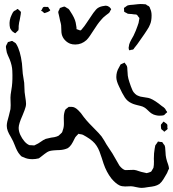

<svg xmlns="http://www.w3.org/2000/svg" viewBox="-20 -730 844 936"><path d="M610 -514Q613 -524 620 -536.5Q627 -549 631 -556Q643 -581 650 -602Q657 -619 658 -632Q658 -634 659 -637.5Q660 -641 659 -643Q658 -645 654 -649Q649 -657 647 -658Q643 -660 633 -660Q621 -662 614 -662Q607 -662 603 -663L596 -667Q594 -668 590 -670Q586 -672 585 -674V-681Q585 -683 584.5 -687Q584 -691 585 -692L590 -695Q592 -696 594.5 -698.5Q597 -701 601 -703Q607 -705 616 -706Q625 -707 629 -707Q637 -708 651.5 -709.5Q666 -711 676 -710Q686 -710 690 -709Q693 -708 697 -704Q699 -703 702.5 -701.5Q706 -700 707 -698Q710 -696 712 -688Q719 -674 719 -655Q719 -628 712 -612Q707 -598 696.5 -583Q686 -568 684 -564Q665 -538 649 -514L634 -495Q632 -490 629 -489Q626 -487 618 -487Q616 -485 610 -485Q609 -487 608 -490Q607 -493 607 -497Q608 -500 608.5 -505.5Q609 -511 610 -514ZM522 -684Q522 -683 519 -680L514 -670Q511 -666 505 -662Q499 -658 497 -656Q481 -644 472 -632Q458 -617 430 -573Q427 -568 418.5 -555.5Q410 -543 402 -535Q378 -513 347 -513Q333 -513 322 -517Q307 -523 296 -535Q285 -547 281 -563Q279 -571 279 -584.5Q279 -598 278 -607Q277 -615 273 -629Q272 -636 269.5 -645.5Q267 -655 266 -661Q264 -667 264 -672Q266 -679 269 -683Q270 -685 270.5 -687Q271 -689 272 -691L278 -693Q281 -694 286 -696Q291 -698 293 -698Q296 -698 301 -694.5Q306 -691 308 -690Q314 -688 318 -682Q322 -676 323 -674Q344 -643 349 -620Q351 -612 353 -596V-588Q354 -587 356 -587Q358 -587 359 -586Q360 -586 365.5 -583.5Q371 -581 373 -582Q375 -583 377.5 -585.5Q380 -588 381 -590Q391 -601 402 -618Q426 -654 435 -667Q449 -686 457 -691Q469 -699 487 -701Q495 -703 498 -702Q504 -702 513 -696Q521 -689 522 -684ZM203 -668Q199 -666 197 -666Q194 -667 186 -675Q185 -675 183 -676Q181 -677 181 -678Q180 -679 181.5 -680.5Q183 -682 184 -683Q185 -685 187 -689.5Q189 -694 191 -695Q194 -697 200.5 -696.5Q207 -696 208 -696Q209 -696 210.5 -696.5Q212 -697 214 -696Q216 -695 220 -687Q225 -682 225 -680Q225 -678 214 -672ZM29 -594 27 -605Q24 -632 37 -658Q42 -670 48 -676L58 -681Q64 -687 67 -686Q68 -686 76 -678Q82 -672 82 -672V-670L81 -660Q80 -653 76 -632Q73 -623 71 -603V-593Q71 -586 70 -583Q69 -581 67 -580Q65 -579 64 -577Q62 -576 59 -572Q56 -568 55 -568Q54 -568 52.5 -569Q51 -570 50 -570L39 -578Q37 -581 33.5 -585.5Q30 -590 29 -594ZM804 92 800 100Q796 113 786 128Q785 130 776.5 144Q768 158 757 167Q746 174 734 177Q722 180 703 182Q681 186 670 186Q661 186 643 182Q627 178 618 178L590 179Q574 179 563 174Q544 165 523 140Q499 109 485 68L476 40Q471 24 465 8.5Q459 -7 451 -19Q436 -43 400 -64Q387 -72 384 -73Q379 -75 375 -75.5Q371 -76 369 -76Q365 -78 363 -78Q357 -72 357 -72Q355 -70 350.5 -65Q346 -60 344 -55Q335 -36 328 -25.5Q321 -15 311 -8Q309 -7 301 -4Q284 2 258 2Q254 2 242.5 3Q231 4 223 6Q210 10 198 20Q186 30 180 34Q178 35 175.5 37.5Q173 40 169 42L153 45Q148 46 138 46Q113 46 96 37Q94 36 90.5 35Q87 34 83 31L76 23Q64 10 52 -22L44 -41Q41 -48 33 -62Q23 -78 18 -91Q13 -104 13 -117Q13 -133 23 -165Q29 -187 31 -198Q32 -204 32 -217L31 -254Q31 -267 35 -289L38 -309Q42 -341 40 -385Q39 -411 27 -441Q25 -446 18.5 -460Q12 -474 11 -486Q8 -502 9 -505Q10 -509 12 -512Q14 -515 15 -517Q15 -518 16.5 -521Q18 -524 19 -525Q20 -526 22.5 -526Q25 -526 27 -527Q28 -527 32.5 -529Q37 -531 40 -530Q42 -530 46 -526Q48 -525 53 -522Q58 -519 60 -514Q79 -483 87 -421Q89 -405 89 -396L91 -371L98 -326Q99 -317 99 -303.5Q99 -290 100 -281L103 -259Q107 -235 107 -224Q107 -211 99.5 -192Q92 -173 90 -168Q71 -126 71 -107Q71 -90 79 -72.5Q87 -55 99 -41Q112 -26 125 -22H133L147 -21L157 -26Q165 -29 179 -39Q191 -48 203 -53Q205 -54 229 -59Q247 -61 255 -64Q264 -67 265 -68Q267 -69 276 -78Q282 -84 282 -84Q284 -87 286 -95Q292 -110 291.5 -129.5Q291 -149 291 -155Q291 -170 293 -178Q296 -191 298 -194Q299 -197 303.5 -200Q308 -203 310 -205L315 -209H321H330Q345 -209 362 -192Q374 -181 388 -160Q389 -159 401 -144Q412 -131 435 -108Q466 -77 475 -65Q481 -57 488 -45Q495 -33 499 -26Q502 -21 528 18L543 44Q555 66 562 77Q575 94 589 99H600L633 98Q643 99 659 105Q663 106 669 108Q675 110 682 111Q694 114 695 114Q697 114 706 111Q715 108 716 107Q718 106 721 100Q722 98 724.5 94Q727 90 728 88L730 74Q731 64 730.5 56.5Q730 49 730 44Q730 16 734 -5L737 -21Q739 -25 741.5 -27.5Q744 -30 745 -32Q749 -39 750 -40H751Q754 -40 756.5 -39Q759 -38 762 -38Q769 -38 771 -37Q772 -36 774 -33Q776 -30 777 -28Q782 -23 783 -20L785 -12Q787 6 787 14Q787 39 800 73Q801 77 802.5 82.5Q804 88 804 92ZM737 -169Q730 -170 717 -178Q709 -184 700 -193Q691 -202 684 -206Q676 -211 665.5 -213.5Q655 -216 651 -217Q647 -218 638 -220.5Q629 -223 621 -227Q601 -236 588.5 -255Q576 -274 561 -307Q547 -335 547 -354Q547 -380 560 -401Q567 -414 568 -416Q570 -417 573.5 -418.5Q577 -420 579 -421Q580 -421 582.5 -422.5Q585 -424 587 -425L592 -418Q593 -417 595.5 -413.5Q598 -410 599 -407Q601 -402 601 -389Q602 -385 602 -376Q602 -361 606 -346Q610 -331 618 -309Q620 -305 623.5 -295.5Q627 -286 631 -281Q639 -271 647 -266Q653 -263 657.5 -261.5Q662 -260 665 -259Q673 -257 689 -255Q705 -253 712 -250Q735 -241 769 -213Q779 -207 784 -201Q787 -198 789 -192Q795 -186 795 -183Q794 -182 792 -180Q790 -178 788 -177Q787 -176 784.5 -173Q782 -170 780 -169Q776 -167 768 -166.5Q760 -166 755 -166Q752 -166 746 -167Q740 -168 737 -169ZM796 -107Q798 -103 797 -102Q796 -99 791.5 -96Q787 -93 786 -92Q785 -91 783.5 -89.5Q782 -88 781 -88Q779 -88 777 -92Q767 -99 766 -101Q765 -103 765 -107Q765 -109 764.5 -114.5Q764 -120 765 -123Q766 -125 772 -131Q772 -132 774 -134Q776 -136 777 -137Q779 -137 780 -136Q781 -135 782 -134Q783 -133 788.5 -129.5Q794 -126 796 -121Z"/></svg>

Font: Rubik-Burned
Style: Regular
Weight: 400
Designer: NaN (generative design), Hubert & Fischer (Rubik source font outlines)
Foundry: NaN, Hubert & Fischer
Version: Version 1.000